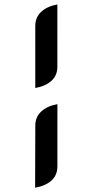

<svg xmlns="http://www.w3.org/2000/svg" viewBox="-112 -818 487 1011"><g transform="rotate(-10 131.5 -312.0)"><path d="M139 -687Q147 -731 183 -754Q219 -777 273 -777L216 -454Q208 -409 172.5 -386.5Q137 -364 82 -364ZM48 -170Q56 -214 92 -237Q128 -260 182 -260L125 63Q117 108 81.5 130.5Q46 153 -10 153Z"/></g></svg>

Font: K2D SemiBold
Style: Italic
Weight: 600
Italic angle: -10°
Designer: Katatrad Aksorn Co.,Ltd.
Foundry: Cadson Demak Co.,Ltd.
Version: Version 1.000; ttfautohint (v1.6)